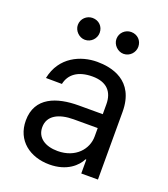

<svg xmlns="http://www.w3.org/2000/svg" viewBox="-139 -850 843 961"><g transform="rotate(20 282.5 -369.5)"><path d="M235.4 12.4C329.5 12.4 379.3 -37.3 397 -73.9H401.3V0H490.1V-360.1C490.1 -529.8 360.1 -552.6 285.9 -552.6C199.6 -552.6 96.2 -509.2 71.7 -388.8L157 -388.1C168 -441.1 210.9 -475.5 288.7 -475.5C363.6 -475.5 400.9 -436.1 400.9 -368.3V-315.7H272.7C158 -315.7 49.7 -279.5 49.7 -154.5C49.7 -47.9 131.7 12.4 235.4 12.4ZM130.7 -693.2C130.7 -662.6 158 -634.9 188.9 -634.9C222.3 -634.9 247.2 -662.6 247.2 -693.2C247.2 -726.6 222.3 -751.1 188.9 -751.1C158 -751.1 130.7 -726.6 130.7 -693.2ZM138.5 -151.3C138.5 -213.4 194.2 -241.5 272.7 -241.8H400.9V-197.1C400.9 -130 347.3 -65 250.7 -65C185.7 -65 138.5 -94.5 138.5 -151.3ZM336.3 -693.2C336.3 -662.6 363.6 -634.9 394.5 -634.9C427.9 -634.9 452.8 -662.6 452.8 -693.2C452.8 -726.6 427.9 -751.1 394.5 -751.1C363.6 -751.1 336.3 -726.6 336.3 -693.2Z"/></g></svg>

Font: Margiela Sans Text
Style: Regular
Weight: 400
Designer: Stefan Endress, Andreas Faust
Version: Version 1.100;FEAKit 1.0